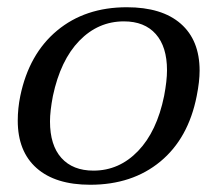

<svg xmlns="http://www.w3.org/2000/svg" viewBox="-20 -500 581 530"><path d="M29 -167Q29 -201 36 -235Q60 -351 137.5 -415.5Q215 -480 330 -480Q427 -480 479 -434.5Q531 -389 531 -305Q531 -275 523 -235Q500 -118 422.5 -54Q345 10 229 10Q133 10 81 -36Q29 -82 29 -167ZM433 -235Q441 -277 441 -306Q441 -371 410 -406Q379 -441 322 -441Q251 -441 199 -387.5Q147 -334 126 -235Q118 -193 118 -165Q118 -99 149.5 -64Q181 -29 238 -29Q309 -29 361 -83Q413 -137 433 -235Z"/></svg>

Font: Taviraj
Style: Italic
Weight: 400
Italic angle: -12°
Designer: Katatrad Team
Foundry: CadsonDemak
Version: Version 1.001